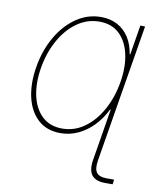

<svg xmlns="http://www.w3.org/2000/svg" viewBox="-85 -622 751 894"><g transform="rotate(10 291.0 -175.0)"><path d="M473.1 204.1Q428.2 204.1 409.7 180.7Q391.1 157.2 399.4 107.4L440.4 -141.6H462.9L421.9 107.4Q415.5 147.5 428.5 164.6Q441.4 181.6 476.6 181.6Q482.9 181.6 492.7 181.6Q502.4 181.6 511.7 181.6L508.3 204.1Q500 204.1 490 204.1Q480 204.1 473.1 204.1ZM227.5 11.7Q163.1 11.7 121.8 -25.4Q80.6 -62.5 65.4 -126.7Q50.3 -190.9 63.5 -271.5Q76.7 -351.6 113.3 -415.5Q149.9 -479.5 203.6 -516.6Q257.3 -553.7 321.3 -553.7Q364.7 -553.7 398.2 -535.9Q431.6 -518.1 453.1 -484.9Q474.6 -451.7 481.4 -406.2H484.4L507.3 -545.9H529.8L439.5 0H417L439.5 -136.7H436.5Q414.6 -91.8 382.1 -58.3Q349.6 -24.9 310.3 -6.6Q271 11.7 227.5 11.7ZM231.4 -10.7Q289.6 -10.7 337.2 -45.2Q384.8 -79.6 417.2 -138.7Q449.7 -197.8 461.9 -271.5Q474.1 -345.2 460.9 -404.1Q447.8 -462.9 411.4 -497.1Q375 -531.2 317.4 -531.2Q259.8 -531.2 211.7 -497.1Q163.6 -462.9 130.9 -404.1Q98.1 -345.2 85.9 -271.5Q73.7 -197.8 86.9 -138.7Q100.1 -79.6 136.7 -45.2Q173.3 -10.7 231.4 -10.7Z"/></g></svg>

Font: Inter Thin
Style: Italic
Weight: 250
Italic angle: -9.3988°
Designer: Rasmus Andersson
Foundry: rsms
Version: Version 4.001;git-66647c0bb